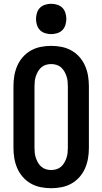

<svg xmlns="http://www.w3.org/2000/svg" viewBox="-20 -985 540 1013"><path d="M250 8Q222 8 194.5 2.5Q167 -3 143 -16.5Q119 -30 100.5 -51Q82 -72 71 -97.5Q60 -123 55.5 -150Q51 -177 51 -205V-530Q51 -558 55.5 -585Q60 -612 71 -637.5Q82 -663 100.5 -684Q119 -705 143 -718.5Q167 -732 194.5 -737.5Q222 -743 250 -743Q278 -743 305.5 -737.5Q333 -732 357 -718.5Q381 -705 399.5 -684Q418 -663 429 -637.5Q440 -612 444.5 -585Q449 -558 449 -530V-205Q449 -177 444.5 -150Q440 -123 429 -97.5Q418 -72 399.5 -51Q381 -30 357 -16.5Q333 -3 305.5 2.5Q278 8 250 8ZM250 -88Q264 -88 277.5 -92Q291 -96 301.5 -105Q312 -114 319 -126Q326 -138 330.5 -151Q335 -164 336.5 -177.5Q338 -191 338 -205V-530Q338 -544 336.5 -557.5Q335 -571 330.5 -584Q326 -597 319 -609Q312 -621 301.5 -630Q291 -639 277.5 -643Q264 -647 250 -647Q236 -647 222.5 -643Q209 -639 198.5 -630Q188 -621 181 -609Q174 -597 169.5 -584Q165 -571 163.5 -557.5Q162 -544 162 -530V-205Q162 -191 163.5 -177.5Q165 -164 169.5 -151Q174 -138 181 -126Q188 -114 198.5 -105Q209 -96 222.5 -92Q236 -88 250 -88ZM250 -805Q234 -805 218 -810Q202 -815 191 -826Q180 -837 175 -853Q170 -869 170 -885Q170 -901 175 -917Q180 -933 191 -944Q202 -955 218 -960Q234 -965 250 -965Q266 -965 282 -960Q298 -955 309 -944Q320 -933 325 -917Q330 -901 330 -885Q330 -869 325 -853Q320 -837 309 -826Q298 -815 282 -810Q266 -805 250 -805Z"/></svg>

Font: Iosevka Custom
Style: Bold
Weight: 700
Monospace: yes
Designer: Belleve Invis
Foundry: Belleve Invis
Version: Version 30.3.3; ttfautohint (v1.8.3)